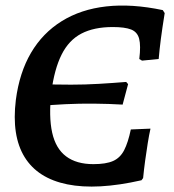

<svg xmlns="http://www.w3.org/2000/svg" viewBox="-20 -672 637 703"><path d="M576 -635 583 -624Q574 -568 569 -529.5Q564 -491 561 -456L500 -450L490 -456Q496 -505 489.5 -530Q483 -555 460 -564Q437 -573 393 -573Q324 -573 278 -549Q232 -525 205.5 -472Q179 -419 168 -335Q158 -245 171 -186.5Q184 -128 222 -99.5Q260 -71 322 -71Q368 -71 394 -82.5Q420 -94 434.5 -122Q449 -150 459 -198L531 -201Q526 -179 521 -148Q516 -117 511.5 -84Q507 -51 504 -20L498 -12Q335 25 226.5 3Q118 -19 70 -97Q22 -175 38 -306Q51 -406 93.5 -478.5Q136 -551 206 -594.5Q276 -638 369 -648.5Q462 -659 576 -635ZM442 -372 449 -364 429 -289Q379 -292 324.5 -292.5Q270 -293 219 -290.5Q168 -288 128 -284L142 -363Q190 -362 240.5 -362Q291 -362 342 -365Q393 -368 442 -372Z"/></svg>

Font: Alegreya SemiBold
Style: Italic
Weight: 600
Italic angle: -7°
Designer: Juan Pablo del Peral
Foundry: Huerta Tipografica
Version: Version 2.009